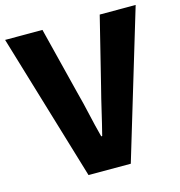

<svg xmlns="http://www.w3.org/2000/svg" viewBox="-119 -841 880 939"><g transform="rotate(-15 321.5 -372.0)"><path d="M214 0H428L652 -744H470L386 -405C365 -325 349 -248 328 -167H323C301 -248 287 -325 265 -405L180 -744H-9Z"/></g></svg>

Font: Noto Sans Korean Black
Style: Bold
Weight: 900
Designer: Ryoko NISHIZUKA (kana & ideographs); Paul D. Hunt (Latin, Greek & Cyrillic); Wenlong ZHANG (bopomofo); Sandoll Communica
Foundry: Adobe Systems Incorporated
Version: Version 1.000;PS 1;hotconv 1.0.78;makeotf.lib2.5.61930